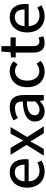

<svg xmlns="http://www.w3.org/2000/svg" viewBox="1052 -1715 675 2819"><g transform="rotate(-90 1389.5 -305.5)"><path d="M462.4 -270Q462.4 -242.7 459 -222.2H136.2Q139.2 -171.4 159.4 -135.5Q179.7 -99.6 213.9 -81.1Q248 -62.5 292.5 -62.5Q325.7 -62.5 354.5 -70.6Q383.3 -78.6 410.2 -95.7L442.4 -35.6Q369.1 12.2 280.3 12.2Q213.4 12.2 159.7 -17.8Q106 -47.9 75 -105.7Q43.9 -163.6 43.9 -243.7Q43.9 -323.2 73.7 -381.1Q103.5 -439 153.8 -469.5Q204.1 -500 264.6 -500Q362.8 -500 412.6 -439.7Q462.4 -379.4 462.4 -270ZM266.6 -426.3Q232.4 -426.3 204.1 -409.9Q175.8 -393.6 157.7 -361.1Q139.6 -328.6 135.3 -282.7H380.9Q380.9 -426.3 266.6 -426.3Z M525.4 -487.8H627.4L688.5 -385.7Q707 -351.1 735.4 -303.7H739.3Q754.9 -336.4 781.2 -385.7L835.4 -487.8H933.6L787.1 -244.6L944.3 0H842.8L775.9 -106.9Q749.5 -152.8 724.1 -194.3H720.2Q693.8 -148.4 673.3 -106.9L612.3 0H514.2L671.4 -254.4Z M1212.4 -422.9Q1172.9 -422.9 1135.3 -411.6Q1097.7 -400.4 1066.9 -379.9L1030.8 -443.8Q1069.8 -468.8 1121.3 -484.4Q1172.9 -500 1228.5 -500Q1318.4 -500 1361.1 -448.2Q1403.8 -396.5 1403.8 -295.4V0H1326.2L1318.4 -56.6H1315.9Q1287.1 -32.7 1266.6 -19Q1246.1 -5.4 1220.5 3.4Q1194.8 12.2 1163.1 12.2Q1119.1 12.2 1085.4 -5.1Q1051.8 -22.5 1033.2 -54.7Q1014.6 -86.9 1014.6 -129.4Q1014.6 -295.9 1309.6 -309.1Q1309.6 -366.2 1287.8 -394.5Q1266.1 -422.9 1212.4 -422.9ZM1309.6 -123.5V-249.5Q1200.7 -245.6 1153.6 -214.6Q1106.4 -183.6 1106.4 -135.3Q1106.4 -98.6 1128.9 -80.8Q1151.4 -63 1190.4 -63Q1222.2 -63 1248.8 -77.4Q1275.4 -91.8 1309.6 -123.5Z M1899.4 -443.4 1854 -383.8Q1808.6 -422.9 1759.8 -422.9Q1717.3 -422.9 1684.6 -401.6Q1651.9 -380.4 1633.5 -340.1Q1615.2 -299.8 1615.2 -245.1Q1615.2 -190.4 1633.1 -149.7Q1650.9 -108.9 1682.9 -87.2Q1714.8 -65.4 1756.8 -65.4Q1815.9 -65.4 1863.8 -107.4L1904.8 -45.9Q1872.1 -17.1 1832 -2.4Q1792 12.2 1748 12.2Q1682.1 12.2 1630.1 -17.6Q1578.1 -47.4 1548.3 -105.2Q1518.6 -163.1 1518.6 -245.1Q1518.6 -326.7 1550.5 -384.3Q1582.5 -441.9 1636.5 -470.9Q1690.4 -500 1755.4 -500Q1800.8 -500 1836.7 -484.6Q1872.6 -469.2 1899.4 -443.4Z M1955.1 -412.1V-482.4L2031.2 -487.8L2042.5 -623H2121.6V-487.8H2250V-412.1H2121.6V-154.8Q2121.6 -109.4 2138.7 -86.7Q2155.8 -64 2194.3 -64Q2215.3 -64 2248 -76.2L2265.1 -5.9Q2210 12.2 2171.4 12.2Q2094.7 12.2 2060.8 -31.7Q2026.9 -75.7 2026.9 -155.3V-412.1Z M2741.2 -270Q2741.2 -242.7 2737.8 -222.2H2415Q2418 -171.4 2438.2 -135.5Q2458.5 -99.6 2492.7 -81.1Q2526.9 -62.5 2571.3 -62.5Q2604.5 -62.5 2633.3 -70.6Q2662.1 -78.6 2689 -95.7L2721.2 -35.6Q2647.9 12.2 2559.1 12.2Q2492.2 12.2 2438.5 -17.8Q2384.8 -47.9 2353.8 -105.7Q2322.8 -163.6 2322.8 -243.7Q2322.8 -323.2 2352.5 -381.1Q2382.3 -439 2432.6 -469.5Q2482.9 -500 2543.5 -500Q2641.6 -500 2691.4 -439.7Q2741.2 -379.4 2741.2 -270ZM2545.4 -426.3Q2511.2 -426.3 2482.9 -409.9Q2454.6 -393.6 2436.5 -361.1Q2418.5 -328.6 2414.1 -282.7H2659.7Q2659.7 -426.3 2545.4 -426.3Z"/></g></svg>

Font: Varta SemiBold
Style: Regular
Weight: 600
Designer: Joana Correia, Viktoriya Grabowska, Eben Sorkin
Foundry: Sorkin Type
Version: Version 1.003; ttfautohint (v1.3) -l 8 -r 24 -G 200 -x 12 -H